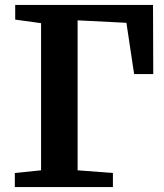

<svg xmlns="http://www.w3.org/2000/svg" viewBox="-20 -763 670 783"><path d="M40.5 0V-57.5L147.5 -68.5V-668.5L42 -683V-743H604L605 -461H527L495.5 -670L296.5 -680V-68.5L440.5 -57.5V0Z"/></svg>

Font: Merriweather 24pt
Style: Bold
Weight: 700
Designer: Eben Sorkin
Foundry: Eben Sorkin
Version: Version 2.100